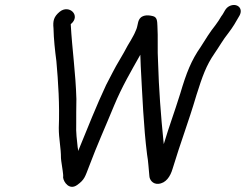

<svg xmlns="http://www.w3.org/2000/svg" viewBox="-20 -692 965 754"><path d="M522.4 -604 518.8 -588C517.5 -582.7 516.3 -578.7 515 -576L510.7 -566C506.7 -555.9 500.5 -546.3 494.5 -535L481.4 -513C471.7 -494.6 461.9 -477.1 449.3 -456C430.8 -425.8 414.3 -391.4 396.6 -358C359.1 -278.4 322.5 -185.7 289 -104C288.9 -103.3 288.1 -101.7 286.9 -99C286.8 -104.3 286.2 -109 285.1 -113C282.1 -142.5 277.9 -170.3 279.3 -205C279.1 -239.3 279.5 -264.8 280 -303C277.2 -404.9 263.2 -498.4 257.8 -597C299.6 -630.9 251 -676.4 214 -645.5C191.2 -626.4 187.2 -610.1 190.1 -581C191 -538 195.9 -493.9 201.4 -452C208.7 -370 214.5 -280.9 210.9 -190C210.7 -146.8 219.7 -111.2 219.4 -71C220.1 -58.1 224.8 -34.7 226.1 -22L227.8 -8C228.3 -4 228.3 0.3 227.8 5C229.7 23 252.4 56.4 283 34.5C312.7 13.4 314.1 1.6 330 -39C361.4 -122.9 393.9 -194 427.9 -277C459.1 -352.1 495.2 -413.3 531.1 -477C531.6 -461.7 532.1 -446.7 532.7 -432C539.2 -314.6 543.7 -195.1 557.6 -85C562.3 -59.6 563.9 -27.1 566.5 -2C566.8 14.1 579.9 31.3 601.1 30C631.4 27.9 648.8 1.3 657.7 -29C689.6 -134.5 719.4 -210.1 751.6 -319C774.6 -391.7 789.6 -434.8 822.3 -482C840.9 -508.7 856.3 -536.9 876.7 -562C895 -585.9 905.8 -604.6 920.7 -631C936.5 -660.3 910 -681.6 881.8 -668.5C863.5 -660 861.3 -642.8 849 -628C840.8 -614.6 836.3 -606.4 825.9 -593C804.3 -566.1 787 -537.7 768.3 -508C731.3 -455 712.1 -406.6 688 -325C661.5 -240.5 646.5 -203.5 623.1 -126C622.5 -129.3 622.1 -133.3 621.9 -138C612 -234.3 603.6 -345.1 600.7 -449C597.7 -494.1 601 -546.1 598.2 -590C597.4 -609.2 597.2 -624.2 581.1 -628.5C557.4 -634.8 529.4 -634.2 522.4 -604Z"/></svg>

Font: HoneyBee
Style: RegIt
Weight: 400
Foundry: Cannot Into Space Fonts
Version: Version 0.89